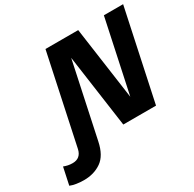

<svg xmlns="http://www.w3.org/2000/svg" viewBox="-366 -886 1281 1270"><g transform="rotate(-30 274.5 -250.5)"><path d="M332 0 235 -690H386L483 0ZM-76 189Q-106 189 -133.5 184.5Q-161 180 -180 172L-152 41Q-137 47 -120.5 50.5Q-104 54 -85 54Q-54 54 -35 38Q-16 22 -9 -9L136 -690H283L133 14Q113 111 57 150Q1 189 -76 189ZM435 0 582 -690H729L582 0Z"/></g></svg>

Font: Radio Canada Big
Style: Bold Italic
Weight: 700
Italic angle: -12°
Designer: Étienne Aubert Bonn
Foundry: Coppers and Brasses
Version: Version 1.001